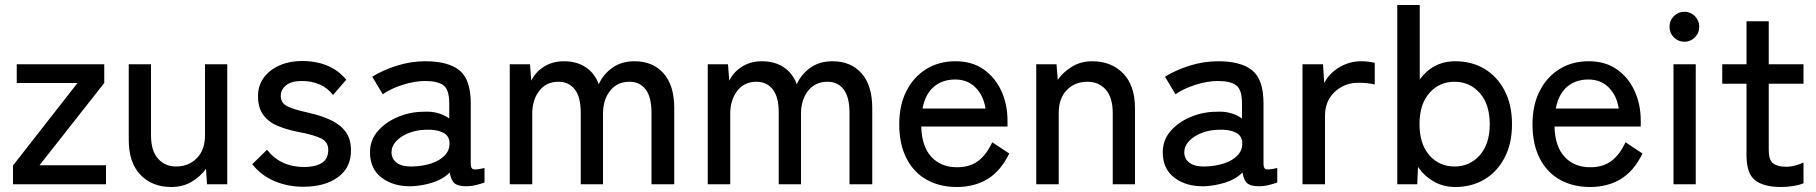

<svg xmlns="http://www.w3.org/2000/svg" viewBox="-20 -737 7266 768"><path d="M32 0V-75L290 -405H47V-480H397V-405L138 -76H404V0Z M665 11Q589 11 542 -37.5Q495 -86 495 -178V-480H584V-196Q584 -134 612 -102.5Q640 -71 684 -71Q735 -71 767.5 -104.5Q800 -138 800 -195V-480H889V0H808L804 -62Q783 -32 747.5 -10.5Q712 11 665 11Z M1193 10Q1132 10 1079 -12Q1026 -34 989 -80L1048 -138Q1102 -69 1197 -69Q1241 -69 1267 -85Q1293 -101 1293 -138Q1293 -168 1266 -182.5Q1239 -197 1170 -210Q1125 -219 1089.5 -234Q1054 -249 1033 -277.5Q1012 -306 1012 -352Q1012 -396 1036 -427.5Q1060 -459 1099.5 -476Q1139 -493 1187 -493Q1304 -493 1365 -418L1312 -357Q1290 -386 1258 -399.5Q1226 -413 1188 -413Q1145 -413 1124 -395.5Q1103 -378 1103 -354Q1103 -326 1127 -313Q1151 -300 1214 -286Q1264 -275 1302.5 -257Q1341 -239 1362.5 -210Q1384 -181 1384 -135Q1384 -66 1331.5 -28Q1279 10 1193 10Z M1628 8Q1555 10 1507.5 -25.5Q1460 -61 1460 -128Q1460 -177 1491.5 -213Q1523 -249 1572.5 -269.5Q1622 -290 1675 -290Q1706 -292 1732 -284.5Q1758 -277 1777 -263V-323Q1777 -379 1753.5 -396Q1730 -413 1681 -413Q1639 -413 1591.5 -398Q1544 -383 1511 -360L1469 -430Q1510 -456 1566.5 -474Q1623 -492 1681 -492Q1773 -492 1818 -455.5Q1863 -419 1863 -323V-82Q1863 -63 1873 -60Q1883 -57 1918 -65V-7Q1905 -2 1885 3Q1865 8 1844 8Q1812 8 1798 -4Q1784 -16 1779 -47Q1752 -20 1711 -7Q1670 6 1628 8ZM1629 -71Q1671 -72 1705.5 -83.5Q1740 -95 1760 -116.5Q1780 -138 1778 -168Q1776 -196 1749.5 -208Q1723 -220 1682 -218Q1645 -217 1614 -204.5Q1583 -192 1564.5 -172Q1546 -152 1546 -127Q1547 -99 1569 -84.5Q1591 -70 1629 -71Z M2019 0V-480H2100L2105 -414Q2121 -448 2155.5 -470Q2190 -492 2235 -492Q2287 -492 2323 -468Q2359 -444 2375 -400Q2393 -440 2429.5 -466Q2466 -492 2518 -492Q2591 -492 2634 -444Q2677 -396 2677 -304V0H2586V-286Q2586 -349 2562.5 -379.5Q2539 -410 2498 -410Q2449 -410 2420.5 -374Q2392 -338 2392 -282V0H2303V-286Q2303 -349 2279 -379.5Q2255 -410 2214 -410Q2165 -410 2137 -373.5Q2109 -337 2109 -283V0Z M2811 0V-480H2892L2897 -414Q2913 -448 2947.5 -470Q2982 -492 3027 -492Q3079 -492 3115 -468Q3151 -444 3167 -400Q3185 -440 3221.5 -466Q3258 -492 3310 -492Q3383 -492 3426 -444Q3469 -396 3469 -304V0H3378V-286Q3378 -349 3354.5 -379.5Q3331 -410 3290 -410Q3241 -410 3212.5 -374Q3184 -338 3184 -282V0H3095V-286Q3095 -349 3071 -379.5Q3047 -410 3006 -410Q2957 -410 2929 -373.5Q2901 -337 2901 -283V0Z M3807 11Q3739 11 3687 -18Q3635 -47 3606 -103.5Q3577 -160 3577 -240Q3577 -317 3606 -373.5Q3635 -430 3685.5 -461Q3736 -492 3802 -492Q3868 -492 3914.5 -459.5Q3961 -427 3985.5 -373Q4010 -319 4010 -255V-231H3665Q3667 -151 3705.5 -109.5Q3744 -68 3808 -68Q3859 -68 3892.5 -93Q3926 -118 3949 -168L4017 -123Q3983 -53 3930.5 -21Q3878 11 3807 11ZM3670 -303H3922Q3914 -355 3882 -387Q3850 -419 3801 -419Q3749 -419 3715 -389.5Q3681 -360 3670 -303Z M4125 0V-480H4206L4211 -418Q4232 -448 4267.5 -470Q4303 -492 4349 -492Q4425 -492 4472.5 -443.5Q4520 -395 4520 -303V0H4431V-284Q4431 -347 4403 -378.5Q4375 -410 4330 -410Q4279 -410 4247 -376.5Q4215 -343 4215 -287V0Z M4799 8Q4726 10 4678.5 -25.5Q4631 -61 4631 -128Q4631 -177 4662.5 -213Q4694 -249 4743.5 -269.5Q4793 -290 4846 -290Q4877 -292 4903 -284.5Q4929 -277 4948 -263V-323Q4948 -379 4924.5 -396Q4901 -413 4852 -413Q4810 -413 4762.5 -398Q4715 -383 4682 -360L4640 -430Q4681 -456 4737.5 -474Q4794 -492 4852 -492Q4944 -492 4989 -455.5Q5034 -419 5034 -323V-82Q5034 -63 5044 -60Q5054 -57 5089 -65V-7Q5076 -2 5056 3Q5036 8 5015 8Q4983 8 4969 -4Q4955 -16 4950 -47Q4923 -20 4882 -7Q4841 6 4799 8ZM4800 -71Q4842 -72 4876.5 -83.5Q4911 -95 4931 -116.5Q4951 -138 4949 -168Q4947 -196 4920.5 -208Q4894 -220 4853 -218Q4816 -217 4785 -204.5Q4754 -192 4735.5 -172Q4717 -152 4717 -127Q4718 -99 4740 -84.5Q4762 -70 4800 -71Z M5190 0V-480H5272L5277 -405Q5297 -444 5337.5 -468Q5378 -492 5425 -492Q5441 -492 5455 -490Q5469 -488 5479 -486V-399Q5468 -402 5451 -404Q5434 -406 5414 -406Q5358 -406 5319 -369.5Q5280 -333 5280 -274V0Z M5801 11Q5754 11 5716 -10.5Q5678 -32 5652 -69L5649 0H5569V-717H5659V-419Q5684 -454 5720 -473Q5756 -492 5801 -492Q5867 -492 5918 -461.5Q5969 -431 5998.5 -374.5Q6028 -318 6028 -240Q6028 -163 5998.5 -106.5Q5969 -50 5918 -19.5Q5867 11 5801 11ZM5798 -71Q5859 -71 5899 -116Q5939 -161 5939 -240Q5939 -320 5899 -365Q5859 -410 5798 -410Q5737 -410 5697.5 -365Q5658 -320 5658 -240Q5658 -161 5697.5 -116Q5737 -71 5798 -71Z M6340 11Q6272 11 6220 -18Q6168 -47 6139 -103.5Q6110 -160 6110 -240Q6110 -317 6139 -373.5Q6168 -430 6218.5 -461Q6269 -492 6335 -492Q6401 -492 6447.5 -459.5Q6494 -427 6518.5 -373Q6543 -319 6543 -255V-231H6198Q6200 -151 6238.5 -109.5Q6277 -68 6341 -68Q6392 -68 6425.5 -93Q6459 -118 6482 -168L6550 -123Q6516 -53 6463.5 -21Q6411 11 6340 11ZM6203 -303H6455Q6447 -355 6415 -387Q6383 -419 6334 -419Q6282 -419 6248 -389.5Q6214 -360 6203 -303Z M6674 0V-480H6763V0ZM6718 -570Q6693 -570 6675.5 -587.5Q6658 -605 6658 -630Q6658 -655 6675.5 -672.5Q6693 -690 6718 -690Q6742 -690 6759.5 -672.5Q6777 -655 6777 -630Q6777 -605 6759.5 -587.5Q6742 -570 6718 -570Z M7104 11Q7036 11 7001 -15.5Q6966 -42 6966 -117V-402H6869V-480H6966V-652H7055V-480H7194V-402H7055V-136Q7055 -97 7072.5 -83.5Q7090 -70 7125 -70Q7143 -70 7162.5 -75.5Q7182 -81 7194 -87V-4Q7178 3 7153 7Q7128 11 7104 11Z"/></svg>

Font: Zen Kaku Gothic New Medium
Style: Regular
Weight: 500
Designer: Yoshimichi Ohira
Foundry: Positype
Version: Version 1.002